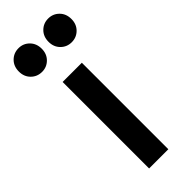

<svg xmlns="http://www.w3.org/2000/svg" viewBox="-257 -748 777 777"><g transform="rotate(-45 131.5 -359.0)"><path d="M76.5 0V-495H186.5V0ZM47 -582.5Q19 -582.5 0 -601.5Q-19 -620.5 -19 -650Q-19 -680 0 -699Q19 -718 47 -718Q74 -718 93 -699Q112 -680 112 -650Q112 -620.5 93 -601.5Q74 -582.5 47 -582.5ZM216.5 -582.5Q189 -582.5 170 -601.5Q151 -620.5 151 -650Q151 -680 170 -699Q189 -718 216.5 -718Q244 -718 263 -699Q282 -680 282 -650Q282 -620.5 263 -601.5Q244 -582.5 216.5 -582.5Z"/></g></svg>

Font: Geologica EX
Style: Regular
Weight: 400
Designer: Sindre Bremnes, Frode Helland
Foundry: Monokrom Skriftforlag AS
Version: Version 1.010;gftools[0.9.28]